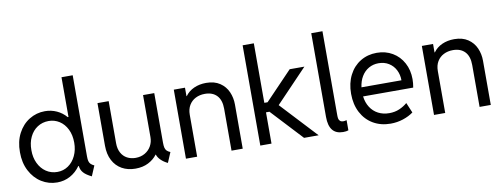

<svg xmlns="http://www.w3.org/2000/svg" viewBox="-62 -1081 3713 1418"><g transform="rotate(-10 1794.5 -372.0)"><path d="M449.7 -84H445.3Q414.6 -40.5 370.1 -16.4Q325.7 7.8 272.5 7.8Q209 7.8 155.5 -25.4Q102.1 -58.6 70.3 -119.6Q38.6 -180.7 39.1 -259.8Q38.6 -339.4 70.1 -399.9Q101.6 -460.4 155.3 -493.4Q209 -526.4 272.5 -526.4Q319.8 -526.4 360.8 -507.6Q401.9 -488.8 431.6 -454.1H437.5V-752H521.5V-143.6Q521.5 -121.1 524.9 -107.9Q528.3 -94.7 537.4 -85.4Q546.4 -76.2 563.5 -68.4L531.2 7.8Q490.7 -11.7 471.7 -33Q452.6 -54.2 449.7 -84ZM446.3 -259.8Q446.3 -317.4 425 -360.6Q403.8 -403.8 367.4 -427Q331.1 -450.2 287.1 -450.2Q240.2 -450.2 203.1 -426Q166 -401.9 145.3 -358.4Q124.5 -314.9 125 -259.8Q124.5 -205.6 145.3 -161.9Q166 -118.2 203.1 -93.3Q240.2 -68.4 287.1 -68.4Q332.5 -68.4 368.7 -93.3Q404.8 -118.2 425.5 -161.9Q446.3 -205.6 446.3 -259.8Z M666 -198.2V-517.6H750V-202.1Q750 -159.7 766.4 -129.9Q782.7 -100.1 810.8 -85.2Q838.9 -70.3 874 -70.3Q913.1 -70.3 943.6 -87.9Q974.1 -105.5 991 -135.7Q1007.8 -166 1007.8 -202.1V-517.6H1091.8V-146.5Q1091.8 -122.6 1095.2 -108.2Q1098.6 -93.8 1107.7 -84.5Q1116.7 -75.2 1133.8 -68.4L1101.6 7.8Q1071.8 -6.3 1051.3 -26.6Q1030.8 -46.9 1024.4 -68.4H1022.5Q997.1 -34.2 955.8 -13.2Q914.6 7.8 859.4 7.8Q801.8 7.8 758.1 -16.8Q714.4 -41.5 690.2 -87.9Q666 -134.3 666 -198.2Z M1238.3 -517.6H1322.3V-454.1H1324.7Q1349.6 -488.8 1390.4 -507.1Q1431.2 -525.4 1481.4 -525.4Q1543.5 -525.4 1584.5 -497.8Q1625.5 -470.2 1644.8 -426Q1664.1 -381.8 1664.1 -332V0H1580.1V-314.5Q1580.1 -379.4 1548.1 -413.3Q1516.1 -447.3 1458 -447.3Q1419.4 -447.3 1388.7 -431.6Q1357.9 -416 1340.1 -386.2Q1322.3 -356.4 1322.3 -314.5V0H1238.3Z M1795.9 -752H1879.9V-305.7H1904.3L2107.4 -517.6H2217.8L1981.4 -270.5L2233.4 0H2124L1905.8 -234.4H1879.9V0H1795.9Z M2310.5 -124V-752H2394.5V-122.1Q2394.5 -107.4 2396.5 -96.9Q2398.4 -86.4 2406.7 -78.4Q2415 -70.3 2432.6 -70.3Q2440.4 -70.3 2456.1 -74.2V2Q2441.4 7.8 2416 7.8Q2310.5 7.8 2310.5 -124Z M2522.5 -259.8Q2522.5 -339.4 2553.5 -399.7Q2584.5 -460 2638.7 -492.7Q2692.9 -525.4 2760.7 -525.4Q2826.7 -525.4 2878.4 -494.9Q2930.2 -464.4 2959.2 -410.4Q2988.3 -356.4 2988.3 -288.1Q2988.3 -257.8 2982.4 -225.6H2606.4Q2612.3 -178.7 2634.8 -143.6Q2657.2 -108.4 2693.6 -89.4Q2730 -70.3 2776.4 -70.3Q2818.8 -70.3 2852.8 -85.2Q2886.7 -100.1 2912.1 -122.1L2944.3 -45.9Q2912.1 -22 2867.2 -7.1Q2822.3 7.8 2772.5 7.8Q2700.2 7.8 2643.3 -25.1Q2586.4 -58.1 2554.4 -118.9Q2522.5 -179.7 2522.5 -259.8ZM2906.2 -293.9Q2906.2 -335.9 2888.4 -371.1Q2870.6 -406.2 2837.4 -426.8Q2804.2 -447.3 2760.7 -447.3Q2720.2 -447.3 2687.3 -428.5Q2654.3 -409.7 2633.3 -375Q2612.3 -340.3 2606.4 -293.9Z M3098.6 -517.6H3182.6V-454.1H3185.1Q3210 -488.8 3250.7 -507.1Q3291.5 -525.4 3341.8 -525.4Q3403.8 -525.4 3444.8 -497.8Q3485.8 -470.2 3505.1 -426Q3524.4 -381.8 3524.4 -332V0H3440.4V-314.5Q3440.4 -379.4 3408.4 -413.3Q3376.5 -447.3 3318.4 -447.3Q3279.8 -447.3 3249 -431.6Q3218.3 -416 3200.4 -386.2Q3182.6 -356.4 3182.6 -314.5V0H3098.6Z"/></g></svg>

Font: Reddit Sans Fudge
Style: Regular
Weight: 400
Designer: Stephen Hutchings
Foundry: Reddit
Version: Version 1.011